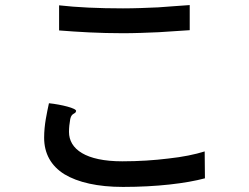

<svg xmlns="http://www.w3.org/2000/svg" viewBox="-20 -719 980 757"><path d="M606 -592C652 -595 696 -598 728 -600V-699C693 -697 650 -693 604 -690C559 -688 511 -686 465 -686C369 -686 282 -690 213 -698V-599C289 -593 370 -588 466 -588C510 -588 559 -590 606 -592ZM644 -94C588 -87 526 -83 462 -83C318 -83 252 -131 252 -199C252 -216 254 -233 257 -250C263 -276 277 -267 280 -281C283 -292 221 -307 173 -312C165 -274 154 -228 154 -176C154 -114 181 -65 234 -32C287 0 365 18 465 18C598 18 714 4 788 -16L787 -122C749 -110 700 -100 644 -94Z"/></svg>

Font: GenSekiGothic2 TW M
Style: Regular
Weight: 500
Version: Version 2.100;PS 2.1;hotconv 16.6.51;makeotf.lib2.5.65220 DE